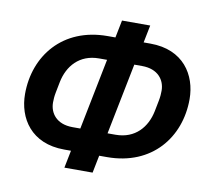

<svg xmlns="http://www.w3.org/2000/svg" viewBox="-85 -834 1052 972"><g transform="rotate(10 441.5 -348.0)"><path d="M307 44H452L470 -46H510C741 -46 871 -211 871 -407C871 -531 797 -650 627 -650H592L610 -740H465L447 -650H407C176 -650 46 -485 46 -289C46 -165 120 -46 290 -46H325ZM312 -165C229 -165 193 -217 193 -271C193 -285 194 -303 198 -323L209 -379C226 -463 283 -531 384 -531H425L352 -165ZM492 -165 565 -531H605C688 -531 724 -479 724 -425C724 -411 723 -393 719 -373L708 -317C691 -233 634 -165 533 -165Z"/></g></svg>

Font: LVC Sans
Style: Bold Italic
Weight: 700
Italic angle: -11.31°
Designer: Mike Abbink, Paul van der Laan, Pieter van Rosmalen
Foundry: Bold Monday
Version: Version 3.0